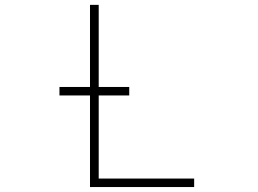

<svg xmlns="http://www.w3.org/2000/svg" viewBox="-20 -752 1040 774"><path d="M219.7 -367.2V-401.4H342.8V-732.4H377.9V-401.4H501V-367.2H377.9V-32.2H762.7V2H342.8V-367.2Z"/></svg>

Font: Gen Shin Gothic Monospace ExtraLight
Style: Regular
Weight: 200
Designer: [Source Han Sans]
Ryoko NISHIZUKA  (kana & ideographs); Paul D. Hunt (Latin, Greek & Cyrillic); Wenlong ZHANG  (bopomofo
Version: Version 1.002.20150607